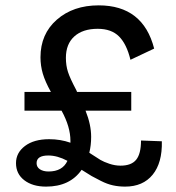

<svg xmlns="http://www.w3.org/2000/svg" viewBox="-20 -690 660 720"><path d="M152.8 9.8Q102.1 9.8 71 -14.2Q40 -38.1 40 -78.1Q40 -117.2 73.7 -142.6Q107.4 -168 164.1 -168Q207 -168 244.1 -154.8V-162.1Q244.1 -214.4 210.9 -274.9H71.8V-345.2H170.9Q149.4 -383.8 140.6 -413.6Q131.8 -443.4 131.8 -475.1Q131.8 -562.5 193.1 -616.2Q254.4 -669.9 350.1 -669.9Q516.6 -669.9 558.1 -507.8L469.2 -465.8Q455.1 -524.4 426.5 -553.2Q397.9 -582 346.2 -582Q290.5 -582 258.8 -553.5Q227.1 -524.9 227.1 -473.1Q227.1 -444.3 234.9 -420.2Q242.7 -396 266.1 -352.1Q267.1 -349.1 269 -345.2H472.2V-274.9H300.8Q321.8 -222.7 321.8 -176.8Q321.8 -145 314.9 -117.2Q317.4 -115.7 322.3 -112.3Q344.2 -97.7 356.7 -90.3Q369.1 -83 390.1 -75.9Q411.1 -68.8 432.1 -68.8Q472.7 -68.8 490.7 -91.1Q508.8 -113.3 508.8 -163.1L586.9 -160.2Q588.9 -79.6 552.5 -34.9Q516.1 9.8 449.2 9.8Q425.3 9.8 403.8 5.1Q382.3 0.5 358.6 -11.5Q335 -23.4 323.7 -29.8Q312.5 -36.1 286.1 -53.2Q242.2 9.8 152.8 9.8ZM117.2 -78.1Q117.2 -63.5 129.6 -55.2Q142.1 -46.9 162.1 -46.9Q214.4 -46.9 232.9 -86.9Q195.3 -106.9 161.1 -106.9Q117.2 -106.9 117.2 -78.1Z"/></svg>

Font: Work Sans Medium
Style: Regular
Weight: 500
Designer: Wei Huang
Foundry: Wei Huang
Version: Version 2.012